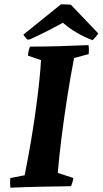

<svg xmlns="http://www.w3.org/2000/svg" viewBox="-20 -867 478 894"><path d="M28 7Q27 -4 27 -15.5Q27 -27 28 -38L95 -51Q103 -92 113 -146Q123 -200 132.5 -260.5Q142 -321 150 -381.5Q158 -442 163.5 -495Q169 -548 171 -587L110 -608Q111 -620 113.5 -630.5Q116 -641 120 -650Q188 -650 256 -652Q324 -654 392 -657Q394 -646 394 -635.5Q394 -625 393 -615L325 -597Q308 -510 293 -414Q278 -318 266.5 -226.5Q255 -135 249 -62L322 -38Q319 -20 311 0Q237 1 166.5 2.5Q96 4 28 7ZM411 -680Q375 -693 338 -714.5Q301 -736 273 -761Q244 -745 203 -724Q162 -703 120 -684L109 -682Q104 -686 97.5 -693.5Q91 -701 89 -706L264 -847Q275 -847 287 -846.5Q299 -846 310 -845L438 -711Q434 -705 425.5 -695Q417 -685 411 -680Z"/></svg>

Font: Labrada
Style: Bold Italic
Weight: 700
Italic angle: -7°
Designer: Mercedes Jáuregui
Foundry: Omnibus-Type Team
Version: Version 1.000; ttfautohint (v1.8.4.7-5d5b)